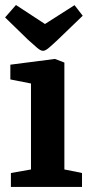

<svg xmlns="http://www.w3.org/2000/svg" viewBox="-20 -739 355 759"><path d="M23.1 0V-55.1L102.5 -69.1V-408.9L20.9 -425V-483.3L197.2 -506L234.5 -491.7V-69.1L304.2 -55.1V0ZM150 -538.1Q141 -538.1 127.1 -549.7Q113.2 -561.3 90.8 -581.9L0.1 -670.1L43.1 -719.2L157.8 -644.1L274.6 -718.6L307 -676.8L208.5 -581.9Q186.7 -561.4 173 -549.8Q159.3 -538.1 150 -538.1Z"/></svg>

Font: Faustina Light
Style: Regular
Weight: 300
Designer: Alfonso Garcia
Foundry: http://www.omnibus-type.com
Version: Version 1.200